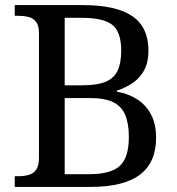

<svg xmlns="http://www.w3.org/2000/svg" viewBox="-20 -734 694 754"><path d="M38 0V-42H51Q74 -42 92.5 -47Q111 -52 122 -67.5Q133 -83 133 -114V-604Q133 -634 121.5 -648.5Q110 -663 91.5 -667.5Q73 -672 51 -672H38V-714H306Q436 -714 499.5 -670.5Q563 -627 563 -535Q563 -491 547 -460Q531 -429 503 -409.5Q475 -390 439 -378V-374Q485 -366 519.5 -343.5Q554 -321 573.5 -283.5Q593 -246 593 -193Q593 -96 529.5 -48Q466 0 336 0ZM331 -50Q416 -50 451 -83Q486 -116 486 -196Q486 -248 472 -282Q458 -316 425 -332.5Q392 -349 333 -349H234V-50ZM303 -399Q362 -399 395 -413Q428 -427 442 -457Q456 -487 456 -535Q456 -609 421 -636.5Q386 -664 301 -664H234V-399Z"/></svg>

Font: Noto Serif Georgian
Style: Regular
Weight: 400
Designer: Monotype Design Team, Akaki Razmadze
Foundry: Google LLC
Version: Version 2.002